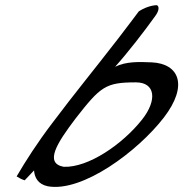

<svg xmlns="http://www.w3.org/2000/svg" viewBox="-20 -678 706 739"><path d="M181 -204C124 -129 79 -59 44 1C55 8 65 13 75 16L111 -22C113 5 126 31 164 39C297 63 510 -95 611 -226C706 -350 669 -433 564 -438C515 -440 466 -442 423 -421C470 -473 536 -558 578 -617C592 -636 594 -653 584 -658C562 -658 533 -647 514 -634C514 -634 467 -571 436 -531C337 -403 272 -325 181 -204ZM271 -222C367 -345 386 -361 503 -361C578 -361 586 -293 527 -218C452 -123 320 -32 225 -36C150 -50 199 -127 271 -222Z"/></svg>

Font: Snowfall
Style: SuperObl
Weight: 400
Designer: Jasper
Foundry: Cannot Into Space Fonts
Version: Version 0.9